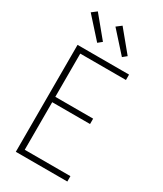

<svg xmlns="http://www.w3.org/2000/svg" viewBox="-236 -1055 972 1143"><g transform="rotate(30 250.0 -484.0)"><path d="M77 0V-735H431V-698H117V-401H377V-364H117V-37H431V0ZM342 -804 218 -942 252 -968 369 -826ZM172 -804 48 -942 82 -968 199 -826Z"/></g></svg>

Font: Zed Sans Extralight
Style: Regular
Weight: 200
Designer: Belleve Invis
Foundry: Belleve Invis
Version: Version 1.0.0; ttfautohint (v1.8.4)